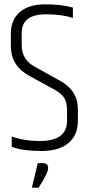

<svg xmlns="http://www.w3.org/2000/svg" viewBox="-20 -691 414 885"><path d="M177 61Q202 61 202 83.5Q202 106 158 174H127L154 61ZM30 -537Q30 -600 71.5 -635.5Q113 -671 188.5 -671Q264 -671 316 -656V-608Q268 -625 192 -625Q80 -625 80 -539V-482Q80 -416 141 -383L258 -318Q339 -274 339 -186V-134Q339 -68 295.5 -31.5Q252 5 169.5 5Q87 5 34 -14V-62Q93 -41 163 -41Q289 -41 289 -134V-183Q289 -218 276.5 -239Q264 -260 231 -278L114 -342Q30 -388 30 -479Z"/></svg>

Font: Khand Light
Style: Regular
Weight: 300
Designer: Devanagari: Sanchit Sawaria, Jyotish Sonowal; Latin: Satya Rajpurohit
Foundry: Indian Type Foundry
Version: Version 1.101;PS 1.0;hotconv 1.0.78;makeotf.lib2.5.61930; tt